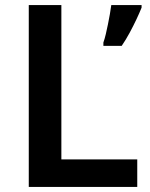

<svg xmlns="http://www.w3.org/2000/svg" viewBox="-20 -734 590 754"><path d="M93 0V-714H221V-108H519V0ZM536 -704Q528 -684 516 -658.5Q504 -633 489.5 -606Q475 -579 458 -554H386V-567Q391 -581 395.5 -600Q400 -619 404 -639Q408 -659 411.5 -678.5Q415 -698 417 -714H536Z"/></svg>

Font: Noto Sans Thai SemiBold
Style: Regular
Weight: 600
Version: Version 2.001